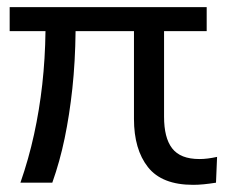

<svg xmlns="http://www.w3.org/2000/svg" viewBox="-20 -510 642 536"><path d="M519 6Q432 6 393 -43.5Q354 -93 354 -178V-423H191Q190 -337 182 -263Q174 -189 160.5 -124Q147 -59 126 0H37Q60 -66 75 -134.5Q90 -203 98 -274.5Q106 -346 107 -423H7V-490H557V-423H438V-184Q438 -155 443.5 -133Q449 -111 460.5 -96Q472 -81 491 -73.5Q510 -66 537 -66Q548 -66 560 -67.5Q572 -69 586 -72L583 0Q564 3 548.5 4.5Q533 6 519 6Z"/></svg>

Font: Nunito Sans 10pt
Style: Regular
Weight: 400
Designer: Vernon Adams
Foundry: Vernon Adams
Version: Version 3.101;gftools[0.9.27]